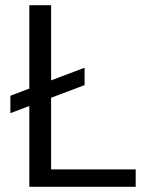

<svg xmlns="http://www.w3.org/2000/svg" viewBox="-20 -720 577 740"><path d="M20 -284V-351L306 -459V-392ZM93 0V-700H177V-67H503V0Z"/></svg>

Font: DM Sans 28pt
Style: Regular
Weight: 400
Version: Version 4.004;gftools[0.9.30]